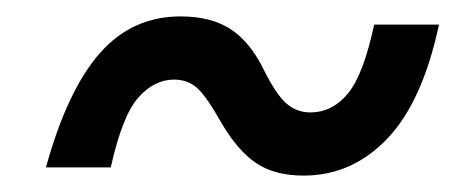

<svg xmlns="http://www.w3.org/2000/svg" viewBox="-20 -450 562 234"><path d="M350 -236Q315 -236 292.5 -251Q270 -266 250 -300Q232 -332 220.5 -342.5Q209 -353 192 -353Q168 -353 148.5 -331Q129 -309 115 -246H36Q62 -340 101.5 -385Q141 -430 200 -430Q237 -430 261 -414.5Q285 -399 302 -364Q317 -334 329.5 -323.5Q342 -313 358 -313Q385 -313 404 -336Q423 -359 436 -420H515Q495 -326 452 -281Q409 -236 350 -236Z"/></svg>

Font: Geist
Style: Italic
Weight: 400
Italic angle: -12°
Designer: Basement.studio, Andrés Briganti, Mateo Zaragoza
Foundry: Basement.studio, Vercel, Andrés Briganti, Guido Ferreyra, Mateo Zaragoza
Version: Version 1.500